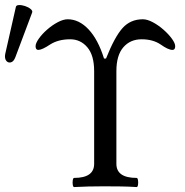

<svg xmlns="http://www.w3.org/2000/svg" viewBox="-20 -754 747 777"><path d="M280 3Q276 3 274.5 -6Q273 -15 274.5 -24.5Q276 -34 280 -34Q361 -34 361 -91V-466Q361 -530 333.5 -562.5Q306 -595 264 -595Q216 -595 183 -574Q150 -552 135 -552Q124 -552 124 -567Q124 -579 137 -597.5Q150 -616 170.5 -634Q191 -652 213.5 -664Q236 -676 254 -676Q300 -676 338.5 -635Q377 -594 401 -517H409Q444 -605 476 -640.5Q508 -676 558 -676Q576 -676 598.5 -664Q621 -652 641.5 -634Q662 -616 675.5 -597.5Q689 -579 689 -567Q689 -552 678 -552Q661 -552 630 -574Q599 -595 553 -595Q507 -595 479 -562.5Q451 -530 451 -466V-91Q451 -34 533 -34Q537 -34 538.5 -24.5Q540 -15 538.5 -6Q537 3 533 3Q502 1 470 0.5Q438 0 400 0Q335 0 280 3ZM42 -522Q35 -504 23.5 -501.5Q12 -499 5 -508.5Q-2 -518 1 -535L44 -725Q45 -733 56.5 -733.5Q68 -734 81.5 -729.5Q95 -725 104 -717.5Q113 -710 110 -703Z"/></svg>

Font: Junicode Two Beta Condensed Medium
Style: Regular
Weight: 500
Width: 3
Designer: Peter S. Baker
Foundry: Briery Creek Software
Version: Version 1.053; ttfautohint (v1.8.4)